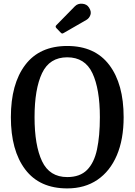

<svg xmlns="http://www.w3.org/2000/svg" viewBox="-20 -1011 730 1042"><path d="M39 -375Q39 -555.5 116.8 -658.5Q194.5 -761.5 345 -761.5Q495 -761.5 573 -658.5Q651 -555.5 651 -375Q651 -254.5 614 -168Q577 -81.5 508.5 -35Q440 11.5 345 11.5Q194.5 11.5 116.8 -91.5Q39 -194.5 39 -375ZM167.5 -375Q167.5 -222 208.2 -136Q249 -50 345 -50Q414 -50 452.5 -88.8Q491 -127.5 506.5 -200.2Q522 -273 522 -375Q522 -528 481.5 -614Q441 -700 345 -700Q249 -700 208.2 -614Q167.5 -528 167.5 -375ZM308.5 -835 286 -858.5Q278 -867 286 -874.5L386.5 -977Q401.5 -992.5 426.2 -990.8Q451 -989 463 -970Q477 -948.5 470.8 -930.2Q464.5 -912 449 -903L327.5 -833Q321 -829 317.5 -829Q314 -829 308.5 -835Z"/></svg>

Font: Besley* Narrow Medium
Style: Regular
Weight: 500
Width: 4
Designer: Owen Earl
Foundry: indestructible type*
Version: Version 3.000; ttfautohint (v1.8.3)